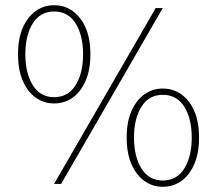

<svg xmlns="http://www.w3.org/2000/svg" viewBox="-20 -704 848 735"><path d="M576 -673H603L214 0H187ZM187 -308Q148 -308 117 -330Q86 -352 67.5 -394Q49 -436 49 -496Q49 -557 67.5 -598.5Q86 -640 117 -662Q148 -684 187 -684Q227 -684 258 -662Q289 -640 307.5 -598.5Q326 -557 326 -496Q326 -436 307.5 -394Q289 -352 258 -330Q227 -308 187 -308ZM187 -332Q241 -332 269.5 -378Q298 -424 298 -496Q298 -569 269.5 -614.5Q241 -660 187 -660Q134 -660 105.5 -614.5Q77 -569 77 -496Q77 -424 105.5 -378Q134 -332 187 -332ZM603 11Q564 11 533 -11Q502 -33 483.5 -75Q465 -117 465 -177Q465 -238 483.5 -279.5Q502 -321 533 -343Q564 -365 603 -365Q643 -365 674 -343Q705 -321 723.5 -279.5Q742 -238 742 -177Q742 -117 723.5 -75Q705 -33 674 -11Q643 11 603 11ZM603 -13Q657 -13 685.5 -59Q714 -105 714 -177Q714 -250 685.5 -295.5Q657 -341 603 -341Q550 -341 521.5 -295.5Q493 -250 493 -177Q493 -105 521.5 -59Q550 -13 603 -13Z"/></svg>

Font: Murecho Thin ExtraLight
Style: Regular
Weight: 250
Version: Version 1.010